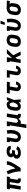

<svg xmlns="http://www.w3.org/2000/svg" viewBox="3096 -3895 1014 7246"><g transform="rotate(-90 3603.0 -272.0)"><path d="M490 8H450Q429 8 409 5Q389 2 371.5 -5.5Q354 -13 339.5 -25.5Q325 -38 317 -55Q309 -72 307 -92.5Q305 -113 309 -133L355 -410H269L201 0H67L135 -410H78L96 -520H564L546 -410H489L443 -133Q442 -127 442.5 -121Q443 -115 446.5 -110.5Q450 -106 456 -104Q462 -102 469 -102H491Z M752 0Q757 -33 755.5 -65Q754 -97 749 -128Q744 -159 738 -189.5Q732 -220 724.5 -250Q717 -280 708.5 -309.5Q700 -339 691 -368.5Q682 -398 671.5 -427Q661 -456 649 -484L769 -528Q804 -450 829 -367Q854 -284 870 -198Q892 -230 911.5 -262.5Q931 -295 949 -329Q967 -363 982 -397.5Q997 -432 1003 -468L1012 -520H1145L1136 -468Q1131 -437 1119.5 -406Q1108 -375 1094 -345Q1080 -315 1064 -285.5Q1048 -256 1031 -227Q1014 -198 996.5 -169Q979 -140 961 -112Q943 -84 923.5 -56Q904 -28 885 0Z M1462 8Q1433 8 1405 5Q1377 2 1350.5 -6.5Q1324 -15 1301 -29.5Q1278 -44 1262.5 -66Q1247 -88 1241.5 -115.5Q1236 -143 1241 -172Q1244 -190 1251.5 -207.5Q1259 -225 1273 -238Q1287 -251 1304 -260Q1321 -269 1338 -276Q1325 -284 1314.5 -295.5Q1304 -307 1297.5 -321.5Q1291 -336 1290.5 -352.5Q1290 -369 1293 -386Q1296 -409 1307.5 -431.5Q1319 -454 1337.5 -471Q1356 -488 1378 -499.5Q1400 -511 1423.5 -517Q1447 -523 1470.5 -525.5Q1494 -528 1517 -528Q1542 -528 1566.5 -525.5Q1591 -523 1614 -516.5Q1637 -510 1657.5 -498.5Q1678 -487 1693 -469.5Q1708 -452 1714 -428.5Q1720 -405 1716 -380L1714 -373H1582L1583 -374Q1585 -387 1577 -396.5Q1569 -406 1557.5 -410.5Q1546 -415 1533.5 -416.5Q1521 -418 1508 -418Q1495 -418 1482 -416Q1469 -414 1456.5 -408.5Q1444 -403 1434.5 -392.5Q1425 -382 1423 -369Q1421 -360 1424.5 -352.5Q1428 -345 1434 -340Q1440 -335 1447.5 -332Q1455 -329 1463.5 -327.5Q1472 -326 1480.5 -325.5Q1489 -325 1498 -325H1563L1544 -216H1479Q1463 -216 1447 -214Q1431 -212 1415.5 -206Q1400 -200 1387 -187Q1374 -174 1371 -158Q1369 -147 1373.5 -137Q1378 -127 1386.5 -120.5Q1395 -114 1405 -110.5Q1415 -107 1426.5 -105Q1438 -103 1449 -102Q1460 -101 1471 -101Q1489 -101 1507 -104Q1525 -107 1542 -115.5Q1559 -124 1573.5 -137.5Q1588 -151 1595 -168L1707 -124Q1693 -91 1665 -63.5Q1637 -36 1603 -20Q1569 -4 1533 2Q1497 8 1462 8Z M2061 8Q2029 8 1998 2Q1967 -4 1941.5 -19Q1916 -34 1898 -57.5Q1880 -81 1871 -110Q1862 -139 1862 -170.5Q1862 -202 1867 -234L1897 -410H1864V-520H2048L1997 -216Q1995 -203 1994.5 -190Q1994 -177 1995.5 -164Q1997 -151 2002 -139.5Q2007 -128 2015 -119Q2023 -110 2035.5 -106Q2048 -102 2061 -102Q2080 -102 2097 -112.5Q2114 -123 2126 -139Q2138 -155 2146.5 -172.5Q2155 -190 2161.5 -208Q2168 -226 2172.5 -244Q2177 -262 2180 -281Q2190 -338 2188.5 -394Q2187 -450 2178 -504L2309 -521Q2319 -459 2320 -394.5Q2321 -330 2310 -264Q2305 -232 2296 -200.5Q2287 -169 2272.5 -138.5Q2258 -108 2236 -80Q2214 -52 2186.5 -31.5Q2159 -11 2126 -1.5Q2093 8 2061 8Z M2393 215 2497 -410H2464V-520H2648L2597 -216Q2595 -203 2594.5 -190Q2594 -177 2595.5 -164.5Q2597 -152 2601 -140.5Q2605 -129 2613 -120Q2621 -111 2633 -106.5Q2645 -102 2658 -102Q2675 -102 2692.5 -107.5Q2710 -113 2724 -125Q2738 -137 2746 -154Q2754 -171 2757 -188L2812 -520H2945L2881 -133Q2880 -127 2881 -121Q2882 -115 2885.5 -110.5Q2889 -106 2895 -104Q2901 -102 2907 -102H2929L2928 8H2888Q2863 8 2838.5 3.5Q2814 -1 2794 -13Q2774 -25 2761 -45.5Q2748 -66 2745 -90Q2734 -70 2719.5 -51Q2705 -32 2686 -18.5Q2667 -5 2644 1.5Q2621 8 2600 8Q2588 8 2577 6.5Q2566 5 2555 2Q2555 29 2551.5 55Q2548 81 2544 108L2526 215Z M3222 8Q3192 8 3163.5 1.5Q3135 -5 3111.5 -21.5Q3088 -38 3073 -62.5Q3058 -87 3051 -115Q3044 -143 3045 -173.5Q3046 -204 3051 -234L3068 -334Q3072 -359 3080 -384Q3088 -409 3102.5 -432Q3117 -455 3137 -474.5Q3157 -494 3181 -506Q3205 -518 3231 -523Q3257 -528 3282 -528Q3306 -528 3328.5 -521Q3351 -514 3368 -500Q3385 -486 3397 -467Q3409 -448 3417 -427Q3425 -450 3433 -473.5Q3441 -497 3450 -520H3559Q3533 -453 3507.5 -385Q3482 -317 3454 -250Q3461 -188 3465 -125Q3469 -62 3475 0H3366Q3365 -20 3364.5 -39.5Q3364 -59 3365 -79Q3352 -62 3337 -45.5Q3322 -29 3303.5 -17Q3285 -5 3264 1.5Q3243 8 3222 8ZM3223 -102Q3241 -102 3258.5 -111.5Q3276 -121 3288.5 -135Q3301 -149 3311.5 -165.5Q3322 -182 3330.5 -199Q3339 -216 3346.5 -233Q3354 -250 3361 -268Q3360 -284 3358 -299.5Q3356 -315 3353 -330.5Q3350 -346 3345.5 -360.5Q3341 -375 3333 -388Q3325 -401 3312 -409.5Q3299 -418 3282 -418Q3271 -418 3259.5 -414Q3248 -410 3238.5 -401.5Q3229 -393 3222 -382.5Q3215 -372 3210.5 -361Q3206 -350 3203 -339Q3200 -328 3198 -316L3181 -216Q3179 -204 3178.5 -192Q3178 -180 3178 -168.5Q3178 -157 3180 -145.5Q3182 -134 3187 -124.5Q3192 -115 3201.5 -108.5Q3211 -102 3223 -102Z M3951 8Q3925 8 3900 3.5Q3875 -1 3854 -13Q3833 -25 3817.5 -44Q3802 -63 3794.5 -86.5Q3787 -110 3787 -135.5Q3787 -161 3792 -187L3829 -410H3697L3715 -520H4145L4127 -410H3962L3922 -169Q3920 -157 3921 -144.5Q3922 -132 3927.5 -122Q3933 -112 3944.5 -107Q3956 -102 3968 -102Q3982 -102 3995 -109Q4008 -116 4017.5 -127.5Q4027 -139 4032 -152Q4037 -165 4039 -179L4150 -170Q4146 -147 4137 -124Q4128 -101 4115 -80.5Q4102 -60 4083.5 -42.5Q4065 -25 4043 -13Q4021 -1 3997.5 3.5Q3974 8 3951 8Z M4551 8Q4525 8 4500 3.5Q4475 -1 4454 -13Q4433 -25 4417.5 -44Q4402 -63 4394.5 -86.5Q4387 -110 4387 -135.5Q4387 -161 4392 -187L4429 -410H4301V-520H4580L4522 -169Q4520 -157 4521 -144.5Q4522 -132 4527.5 -122Q4533 -112 4544.5 -107Q4556 -102 4568 -102Q4582 -102 4595 -109Q4608 -116 4617.5 -127.5Q4627 -139 4632 -152Q4637 -165 4639 -179L4750 -170Q4746 -147 4737 -124Q4728 -101 4715 -80.5Q4702 -60 4683.5 -42.5Q4665 -25 4643 -13Q4621 -1 4597.5 3.5Q4574 8 4551 8Z M5142 0 5057 -193 5003 -137 4981 0H4848L4916 -410H4883L4882 -520H5067L5034 -322L5206 -520H5368L5140 -281L5282 0Z M5657 8Q5624 8 5593 2Q5562 -4 5536 -18.5Q5510 -33 5491.5 -56.5Q5473 -80 5464 -109Q5455 -138 5454.5 -170Q5454 -202 5459 -234L5476 -334Q5480 -361 5490 -387.5Q5500 -414 5517 -437.5Q5534 -461 5557.5 -479.5Q5581 -498 5608 -509Q5635 -520 5662 -524Q5689 -528 5716 -528Q5749 -528 5780 -522Q5811 -516 5837 -501.5Q5863 -487 5882 -463.5Q5901 -440 5910 -411Q5919 -382 5919 -350Q5919 -318 5914 -286L5898 -186Q5893 -159 5883 -132.5Q5873 -106 5856 -82.5Q5839 -59 5815.5 -40.5Q5792 -22 5765.5 -11Q5739 0 5711.5 4Q5684 8 5657 8ZM5657 -102Q5677 -102 5697 -109Q5717 -116 5732.5 -130.5Q5748 -145 5756 -164.5Q5764 -184 5767 -204L5784 -304Q5787 -324 5786.5 -344Q5786 -364 5778.5 -381.5Q5771 -399 5754 -408.5Q5737 -418 5717 -418Q5697 -418 5677 -411Q5657 -404 5641.5 -389.5Q5626 -375 5617.5 -355.5Q5609 -336 5606 -316L5589 -216Q5586 -196 5587 -176Q5588 -156 5595.5 -138.5Q5603 -121 5620 -111.5Q5637 -102 5657 -102Z M6261 8Q6229 8 6198 2Q6167 -4 6141.5 -19Q6116 -34 6098 -57.5Q6080 -81 6071 -110Q6062 -139 6062 -170.5Q6062 -202 6067 -234L6097 -410H6064V-520H6248L6197 -216Q6195 -203 6194.5 -190Q6194 -177 6195.5 -164Q6197 -151 6202 -139.5Q6207 -128 6215 -119Q6223 -110 6235.5 -106Q6248 -102 6261 -102Q6280 -102 6297 -112.5Q6314 -123 6326 -139Q6338 -155 6346.5 -172.5Q6355 -190 6361.5 -208Q6368 -226 6372.5 -244Q6377 -262 6380 -281Q6390 -338 6388.5 -394Q6387 -450 6378 -504L6509 -521Q6519 -459 6520 -394.5Q6521 -330 6510 -264Q6505 -232 6496 -200.5Q6487 -169 6472.5 -138.5Q6458 -108 6436 -80Q6414 -52 6386.5 -31.5Q6359 -11 6326 -1.5Q6293 8 6261 8ZM6287 -600 6327 -759H6444L6383 -600Z M6853 8Q6821 8 6790.5 2Q6760 -4 6734 -19Q6708 -34 6690 -57.5Q6672 -81 6663.5 -110Q6655 -139 6654.5 -170.5Q6654 -202 6659 -234L6676 -334Q6680 -361 6690 -387Q6700 -413 6717.5 -436Q6735 -459 6757.5 -476.5Q6780 -494 6806 -505Q6832 -516 6859.5 -522Q6887 -528 6913 -528H6931L7206 -520L7188 -410L7074 -413Q7085 -401 7093 -386.5Q7101 -372 7105.5 -355.5Q7110 -339 7109.5 -321.5Q7109 -304 7106 -286L7090 -186Q7085 -159 7075.5 -132.5Q7066 -106 7049.5 -83Q7033 -60 7010 -41.5Q6987 -23 6961 -11.5Q6935 0 6907.5 4Q6880 8 6853 8ZM6854 -102Q6873 -102 6892.5 -109.5Q6912 -117 6926.5 -132Q6941 -147 6948.5 -166Q6956 -185 6959 -204L6976 -304Q6979 -323 6979 -342Q6979 -361 6973 -378Q6967 -395 6952.5 -405.5Q6938 -416 6919 -418H6907Q6889 -418 6870 -409.5Q6851 -401 6837.5 -386Q6824 -371 6816.5 -353Q6809 -335 6806 -316L6789 -216Q6787 -203 6786.5 -189.5Q6786 -176 6788 -163.5Q6790 -151 6794.5 -139.5Q6799 -128 6807.5 -119Q6816 -110 6828.5 -106Q6841 -102 6854 -102Z"/></g></svg>

Font: Iosevka HT Extrabold Extended
Style: Italic
Weight: 800
Width: 7
Italic angle: -9°
Monospace: yes
Designer: Belleve Invis
Foundry: Belleve Invis
Version: Version 32.3.0; ttfautohint (v1.8.4)